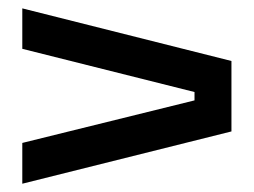

<svg xmlns="http://www.w3.org/2000/svg" viewBox="-20 -555 607 459"><path d="M33.3 -115.8V-213.3L445 -315V-335L33.3 -438.3V-535L533.3 -409.2V-240.8Z"/></svg>

Font: Familjen Grotesk GF Medium
Style: Regular
Weight: 500
Designer: Anders Wikstroem, Jonas Baeckman, Matilda Gysing, Kristian Moeller
Foundry: Familjen STHLM AB
Version: Version 2.000; Beta; Release 4; Build 6